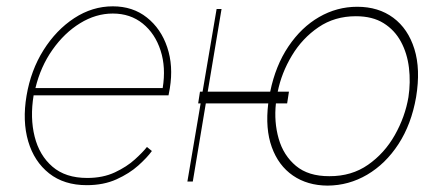

<svg xmlns="http://www.w3.org/2000/svg" viewBox="-20 -574 1411 607"><path d="M254.3 11.4Q182.5 11.4 135.3 -25.9Q88.1 -63.2 69.2 -127.1Q50.4 -191.1 63.9 -271.3Q77.4 -351.6 117.5 -415.5Q157.7 -479.4 214.8 -516.7Q272 -554 336.6 -554Q399.9 -554 444.4 -518.6Q489 -483.3 508.7 -424.5Q528.4 -365.8 517 -295.5L512.8 -272.7H86.3Q74.6 -201.7 89.5 -142.2Q104.4 -82.7 145.8 -47.1Q187.1 -11.4 255.7 -11.4Q305.4 -11.4 343.2 -29.1Q381 -46.9 406.4 -70Q431.8 -93 444.6 -109.4L460.2 -96.6Q445.3 -76 417.3 -50.8Q389.2 -25.6 348.4 -7.1Q307.5 11.4 254.3 11.4ZM92 -295.5H494.3Q505 -360.8 487.7 -414.2Q470.5 -467.7 431.3 -499.5Q392 -531.2 336.6 -531.2Q283 -531.2 233.1 -500.5Q183.2 -469.8 145.8 -416.5Q108.3 -363.3 92 -295.5Z M680.4 -545.5 636.7 -284.1H834.2Q851.2 -366.8 891.9 -427.2Q932.5 -487.6 988.8 -520.1Q1045.1 -552.6 1109.4 -552.6Q1176.5 -552.6 1223.4 -517.8Q1270.2 -483 1290.1 -419Q1310 -355.1 1295.5 -267Q1280.5 -181.1 1239.7 -118.4Q1198.9 -55.8 1140.8 -21.7Q1082.7 12.4 1015.6 12.8Q951.7 12.4 906.1 -19Q860.4 -50.4 839.3 -108.7Q818.2 -166.9 828.1 -247.2H630.7L589.5 0H572.4L614.3 -247.2H606.5L612.2 -284.1H620.4L664.8 -545.5ZM893.5 -284.1 887.8 -247.2H852.3Q845.9 -188.6 861 -135.7Q876.1 -82.7 915.5 -49.7Q954.9 -16.7 1021.3 -17Q1091.6 -16.7 1143.6 -53.1Q1195.7 -89.5 1228.2 -147Q1260.7 -204.5 1271.3 -267Q1278.4 -314.3 1272.9 -359.7Q1267.4 -405.2 1247.7 -441.9Q1228 -478.7 1192.8 -500.7Q1157.7 -522.7 1105.1 -522.7Q1038 -522.7 986.9 -487.9Q935.7 -453.1 902.9 -398.4Q870 -343.8 858 -284.1Z"/></svg>

Font: Inter Thin  BETA
Style: Italic
Weight: 100
Italic angle: -9.39999°
Designer: Rasmus Andersson
Foundry: rsms
Version: Version 3.011;git-f93a4a705